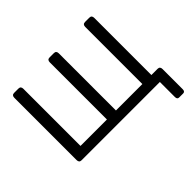

<svg xmlns="http://www.w3.org/2000/svg" viewBox="-188 -964 1410 1410"><g transform="rotate(-45 516.5 -259.5)"><path d="M107.4 0Q83 0 83 -26.9V-673.3Q83 -700.2 107.4 -700.2H152.3Q176.8 -700.2 176.8 -673.3V-80.1H451.2V-673.3Q451.2 -700.2 475.6 -700.2H520.5Q544.9 -700.2 544.9 -673.3V-80.1H819.3V-673.3Q819.3 -700.2 843.8 -700.2H888.7Q913.1 -700.2 913.1 -673.3V-80.1H977.5Q1002 -80.1 1002 -53.2V156.2Q1002 180.7 982.4 180.7H940.4Q920.9 180.7 920.9 156.2V0Z"/></g></svg>

Font: Istok
Style: Regular
Weight: 500
Designer: Andrey V. Panov
Foundry: Andrey V. Panov
Version: Version 1.0.3